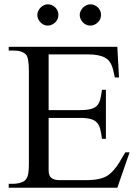

<svg xmlns="http://www.w3.org/2000/svg" viewBox="-20 -882 651 902"><path d="M531.2 0H21V-18.6H43.9Q48.3 -18.6 54.9 -19.3Q61.5 -20 69.1 -21.7Q76.7 -23.4 84 -26.4Q91.3 -29.3 96.2 -33.7Q101.1 -38.1 104.7 -43.5Q108.4 -48.8 110.8 -58.1Q113.3 -67.4 114.5 -81.5Q115.7 -95.7 115.7 -117.7V-547.4Q115.7 -579.6 112.3 -598.9Q108.9 -618.2 103 -624.5Q85.4 -644.5 43.9 -644.5H21V-662.1H531.2L539.1 -518.1H519.5Q516.1 -532.2 513.4 -545.7Q510.7 -559.1 506.1 -571.3Q501.5 -583.5 494.1 -593.5Q486.8 -603.5 473.9 -610.8Q460.9 -618.2 441.2 -622.3Q421.4 -626.5 392.1 -626.5H208.5V-364.7H354.5Q388.2 -364.7 407.5 -370.1Q426.8 -375.5 437 -387.2Q447.3 -398.9 451.4 -417Q455.6 -435.1 459 -460H477.5V-230H459Q455.6 -255.9 451.2 -274.4Q446.8 -293 436.5 -304.9Q426.3 -316.9 407.2 -322.5Q388.2 -328.1 354.5 -328.1H208.5V-80.1Q208.5 -66.9 213.1 -56.9Q217.8 -46.9 229.5 -41.3Q241.2 -35.6 264.6 -35.6H376.5Q403.3 -35.6 423.8 -37.8Q444.3 -40 460.7 -45.4Q477.1 -50.8 490 -60.3Q502.9 -69.8 515.4 -84.2Q527.8 -98.6 540.5 -118.9Q553.2 -139.2 568.8 -166.5H588.9ZM254.4 -812Q254.4 -801.8 250.5 -792.7Q246.6 -783.7 239.5 -776.9Q232.4 -770 223.4 -765.9Q214.4 -761.7 204.1 -761.7Q194.3 -761.7 185.5 -765.9Q176.8 -770 169.9 -777.1Q163.1 -784.2 159.2 -793.2Q155.3 -802.2 155.3 -812Q155.3 -821.3 159.4 -830.3Q163.6 -839.4 170.4 -846.2Q177.2 -853 186 -857.4Q194.8 -861.8 204.1 -861.8Q214.4 -861.8 223.4 -857.9Q232.4 -854 239.5 -847.2Q246.6 -840.3 250.5 -831.3Q254.4 -822.3 254.4 -812ZM454.6 -812Q454.6 -801.8 450.7 -792.7Q446.8 -783.7 439.7 -776.9Q432.6 -770 423.6 -765.9Q414.6 -761.7 404.3 -761.7Q394 -761.7 385 -765.9Q376 -770 369.1 -777.1Q362.3 -784.2 358.4 -793.2Q354.5 -802.2 354.5 -812Q354.5 -821.3 358.9 -830.3Q363.3 -839.4 370.1 -846.2Q377 -853 386 -857.4Q395 -861.8 404.3 -861.8Q414.6 -861.8 423.6 -857.9Q432.6 -854 439.7 -847.2Q446.8 -840.3 450.7 -831.3Q454.6 -822.3 454.6 -812Z"/></svg>

Font: Doulos SIL APac
Style: Regular
Weight: 400
Designer: Walt Agee, Victor Gaultney, Peter Martin, Debbi Hosken, Becca Hirsbrunner
Foundry: SIL International
Version: Version 5.000